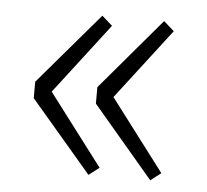

<svg xmlns="http://www.w3.org/2000/svg" viewBox="-38 -517 515 477"><g transform="rotate(5 219.5 -278.5)"><path d="M199 -80 47 -258V-299L199 -477L225 -454L90 -278L225 -100ZM353 -80 202 -258V-299L353 -477L379 -454L244 -278L379 -100Z"/></g></svg>

Font: Noto Sans JP ExtraLight
Style: Regular
Weight: 250
Designer: Ryoko NISHIZUKA  (kana, bopomofo & ideographs); Paul D. Hunt (Latin, Greek & Cyrillic); Sandoll Communications , Soo-you
Foundry: Adobe
Version: Version 2.004-H2;hotconv 1.0.118;makeotfexe 2.5.65603